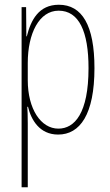

<svg xmlns="http://www.w3.org/2000/svg" viewBox="-20 -557 463 809"><path d="M228 -537C143 -537 110 -472 93 -404H91L90 -527H71V232H97V-37C97 -69 96 -95 95 -107H98C111 -53 146 10 225 10C317 10 378 -75 378 -270C378 -450 326 -537 228 -537ZM227 -512C313 -512 353 -424 353 -270C353 -79 294 -15 226 -15C152 -15 97 -98 97 -219V-292C97 -416 145 -512 227 -512Z"/></svg>

Font: Noto Sans Devanagari UI ExtraCondensed Thin
Style: Regular
Weight: 100
Width: 2
Designer: Jelle Bosma - Monotype Design Team
Foundry: Monotype Imaging Inc.
Version: Version 2.004